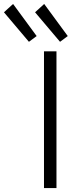

<svg xmlns="http://www.w3.org/2000/svg" viewBox="-134 -949 402 969"><path d="M151 -690H88V0H151ZM169 -738 208 -767 89 -929 43 -887ZM12 -738 51 -767 -68 -929 -114 -887Z"/></svg>

Font: Repo Light
Style: Regular
Weight: 300
Designer: Stefan Peev
Foundry: Context Ltd
Version: Version 001.502